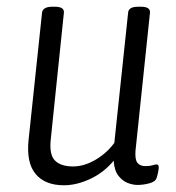

<svg xmlns="http://www.w3.org/2000/svg" viewBox="-20 -544 523 571"><path d="M170 7Q114 7 86 -26.5Q58 -60 65 -128L105 -506Q107 -524 136 -524H143Q172 -524 170 -506L131 -130Q126 -84 143.5 -66.5Q161 -49 197 -49Q230 -49 263.5 -68.5Q297 -88 320 -119L361 -506Q362 -524 391 -524H399Q428 -524 426 -506L383 -96Q381 -70 388.5 -60Q396 -50 413 -50Q426 -50 433.5 -52.5Q441 -55 446 -55Q453 -55 452 -43Q451 -35 448.5 -24.5Q446 -14 444 -11Q440 -3 423 1.5Q406 6 389 6Q375 6 359.5 0Q344 -6 332 -21.5Q320 -37 318 -66Q289 -31 248.5 -12Q208 7 170 7Z"/></svg>

Font: Asap Condensed Condensed Light
Style: Italic
Weight: 300
Width: 3
Italic angle: -6°
Designer: Pablo Cosgaya
Foundry: Omnibus-Type
Version: Version 3.001; ttfautohint (v1.8.4.7-5d5b)